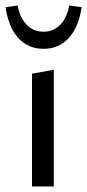

<svg xmlns="http://www.w3.org/2000/svg" viewBox="-24 -676 316 696"><path d="M134 -499Q189 -499 225 -538Q261 -577 272 -650L227 -656Q219 -612 194.5 -586.5Q170 -561 134 -561Q97 -561 72.5 -586.5Q48 -612 40 -656L-4 -650Q7 -577 42.5 -538Q78 -499 134 -499ZM92 0V-409L171 -423V0Z"/></svg>

Font: EauTestInfant Medium
Style: Regular
Weight: 500
Designer: Christian Thalmann (Catharsis Fonts)
Version: Version 0.001;PS 000.001;hotconv 1.0.88;makeotf.lib2.5.64775